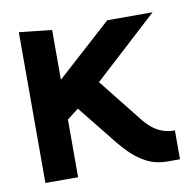

<svg xmlns="http://www.w3.org/2000/svg" viewBox="-64 -577 654 642"><g transform="rotate(-10 263.5 -256.0)"><path d="M387 -160 275 -301 492 -500H338L151 -331V-500L40 -512V0H151V-196L190 -226L279 -115Q301 -86 326 -60Q351 -34 382.5 -17Q414 0 456 0H497V-98H494Q478 -98 460.5 -103Q443 -108 425 -121Q407 -134 387 -160Z"/></g></svg>

Font: Advent Pro Expanded
Style: Bold
Weight: 700
Width: 7
Designer: VivaRado, Andreas Kalpakidis
Foundry: VivaRado, Andreas Kalpakidis
Version: Version 3.000